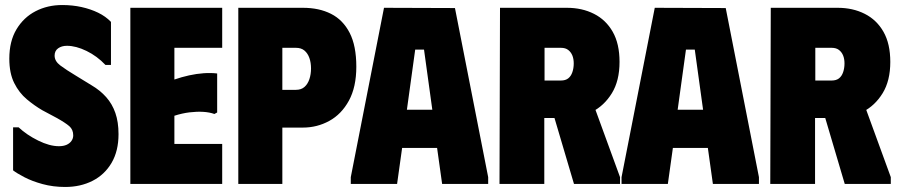

<svg xmlns="http://www.w3.org/2000/svg" viewBox="-20 -731 3574 763"><path d="M451 -198Q451 -131 423.5 -84Q396 -37 348 -12.5Q300 12 239 12Q191 12 149 0.5Q107 -11 76.5 -27Q46 -43 32 -54V-225H54Q86 -195 131.5 -172.5Q177 -150 214 -150Q232 -150 244.5 -155.5Q257 -161 264 -171Q271 -181 271 -193Q271 -216 255.5 -229.5Q240 -243 206 -262L148 -293Q117 -311 86.5 -336.5Q56 -362 36.5 -401Q17 -440 17 -498Q17 -567 45.5 -614.5Q74 -662 121.5 -686.5Q169 -711 227 -711Q268 -711 304 -703Q340 -695 370 -680.5Q400 -666 421 -644V-473H399Q366 -508 324 -528.5Q282 -549 246 -549Q225 -549 211 -539Q197 -529 197 -510Q197 -488 219.5 -471Q242 -454 282 -430L344 -392Q378 -372 402 -345Q426 -318 438.5 -282Q451 -246 451 -198Z M863 -700V-541H673V-415Q702 -425 731.5 -431.5Q761 -438 789.5 -440Q818 -442 843 -439V-284L832 -278Q813 -285 787.5 -286.5Q762 -288 733 -284.5Q704 -281 673 -271V-159H863V0H498V-700Z M927 0V-700H1184Q1248 -700 1295.5 -676Q1343 -652 1369.5 -600.5Q1396 -549 1396 -466Q1396 -385 1366.5 -331Q1337 -277 1288.5 -250.5Q1240 -224 1184 -224H1102V0ZM1102 -374H1156Q1177 -374 1190 -385.5Q1203 -397 1209.5 -416.5Q1216 -436 1216 -459Q1216 -482 1209.5 -500.5Q1203 -519 1190 -530Q1177 -541 1156 -541H1102Z M1374 0V-27L1506 -700L1788 -699L1920 -27V0H1737L1717 -143H1578L1558 0ZM1597 -295H1698L1665 -534H1630Z M1967 -700H2143V0H1965ZM2233 -700Q2293 -700 2340.5 -676Q2388 -652 2415 -604.5Q2442 -557 2442 -485Q2442 -410 2411.5 -360.5Q2381 -311 2333 -286.5Q2285 -262 2232 -262H2055V-700ZM2144 -411H2209Q2227 -411 2238 -419.5Q2249 -428 2254.5 -444Q2260 -460 2260 -479Q2260 -497 2254.5 -510.5Q2249 -524 2238 -532.5Q2227 -541 2209 -541H2144ZM2156 -355 2325 -353 2444 -27V0H2261Z M2450 0V-27L2582 -700L2864 -699L2996 -27V0H2813L2793 -143H2654L2634 0ZM2673 -295H2774L2741 -534H2706Z M3043 -700H3219V0H3041ZM3309 -700Q3369 -700 3416.5 -676Q3464 -652 3491 -604.5Q3518 -557 3518 -485Q3518 -410 3487.5 -360.5Q3457 -311 3409 -286.5Q3361 -262 3308 -262H3131V-700ZM3220 -411H3285Q3303 -411 3314 -419.5Q3325 -428 3330.5 -444Q3336 -460 3336 -479Q3336 -497 3330.5 -510.5Q3325 -524 3314 -532.5Q3303 -541 3285 -541H3220ZM3232 -355 3401 -353 3520 -27V0H3337Z"/></svg>

Font: Phudu ExtraBold
Style: Regular
Weight: 800
Version: Version 1.005;gftools[0.9.23]